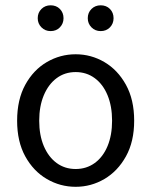

<svg xmlns="http://www.w3.org/2000/svg" viewBox="-20 -707 582 739"><path d="M271.2 12Q211.6 12 160.1 -18.1Q108.7 -48.1 77.3 -105Q45.9 -161.9 45.9 -242.4Q45.9 -323.5 77.3 -380.8Q108.7 -438 160.1 -468Q211.6 -498.1 271.2 -498.1Q330.7 -498.1 381.9 -468Q433 -438 464.7 -380.8Q496.4 -323.5 496.4 -242.4Q496.4 -161.9 464.7 -105Q433 -48.1 381.9 -18.1Q330.7 12 271.2 12ZM271.2 -56.5Q313 -56.5 344.8 -79.7Q376.6 -102.9 394 -144.8Q411.4 -186.7 411.4 -242.4Q411.4 -298.1 394 -340.3Q376.6 -382.6 344.8 -406.1Q313 -429.6 271.2 -429.6Q229.4 -429.6 197.9 -406.1Q166.4 -382.6 148.6 -340.3Q130.9 -298.1 130.9 -242.4Q130.9 -186.7 148.6 -144.8Q166.4 -102.9 197.9 -79.7Q229.4 -56.5 271.2 -56.5ZM174.8 -587.3Q153.8 -587.3 139.5 -601.7Q125.2 -616.2 125.2 -636.9Q125.2 -658.3 139.5 -672.5Q153.8 -686.6 174.8 -686.6Q196.6 -686.6 210.5 -672.5Q224.5 -658.3 224.5 -636.9Q224.5 -616.2 210.5 -601.7Q196.6 -587.3 174.8 -587.3ZM367.5 -587.3Q346.4 -587.3 332.1 -601.7Q317.8 -616.2 317.8 -636.9Q317.8 -658.3 332.1 -672.5Q346.4 -686.6 367.5 -686.6Q389.2 -686.6 403.2 -672.5Q417.1 -658.3 417.1 -636.9Q417.1 -616.2 403.2 -601.7Q389.2 -587.3 367.5 -587.3Z"/></svg>

Font: SourceSans3VF
Style: Regular
Weight: 200
Designer: Paul D. Hunt
Foundry: Adobe
Version: Version 3.052;hotconv 1.1.0;makeotfexe 2.6.0